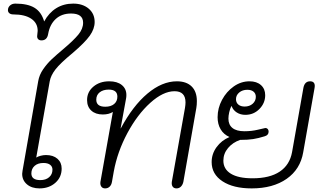

<svg xmlns="http://www.w3.org/2000/svg" viewBox="-20 -1035 1784 1065"><path d="M103 -71Q103 -76 105 -88L192 -585Q198 -620 219.5 -651Q241 -682 266.5 -706Q292 -730 336 -767Q388 -811 414.5 -843Q441 -875 441 -909Q441 -960 374 -960Q322 -960 289 -929.5Q256 -899 247 -846Q241 -811 210 -811Q199 -811 192.5 -817Q186 -823 186 -834L189 -864Q189 -907 153.5 -931Q118 -955 54 -955Q40 -955 32 -961.5Q24 -968 24 -979Q24 -994 35.5 -1004.5Q47 -1015 65 -1015Q134 -1015 172 -991.5Q210 -968 225 -916Q251 -964 292 -989.5Q333 -1015 386 -1015Q439 -1015 472 -987Q505 -959 505 -913Q505 -875 478 -837Q451 -799 383 -741Q314 -684 288 -650.5Q262 -617 256 -585L181 -161Q190 -167 205.5 -171Q221 -175 235 -175Q275 -175 298.5 -154.5Q322 -134 322 -100Q322 -52 287 -21Q252 10 199 10Q156 10 129.5 -12.5Q103 -35 103 -71ZM271 -94Q271 -111 258 -121Q245 -131 221 -131Q190 -131 172 -115Q154 -99 154 -73Q154 -36 204 -36Q234 -36 252.5 -52Q271 -68 271 -94Z M537 -26 606 -414Q584 -400 550 -400Q510 -400 486.5 -421.5Q463 -443 463 -480Q463 -525 498 -554.5Q533 -584 586 -584Q630 -584 655.5 -563.5Q681 -543 681 -508Q681 -496 679 -487L649 -323H650Q717 -448 798 -516Q879 -584 961 -584Q1014 -584 1043 -555.5Q1072 -527 1072 -474Q1072 -453 1069 -436L997 -26Q993 -9 983 0.5Q973 10 959 10Q945 10 938 0.5Q931 -9 933 -26L1006 -436Q1009 -454 1009 -467Q1009 -529 948 -529Q885 -529 813.5 -464.5Q742 -400 686.5 -296.5Q631 -193 611 -83L601 -26Q598 -9 588 0.5Q578 10 563 10Q549 10 542 0Q535 -10 537 -26ZM631 -499Q631 -538 583 -538Q552 -538 533 -523Q514 -508 514 -482Q514 -443 564 -443Q595 -443 613 -458Q631 -473 631 -499Z M1154 -136Q1154 -181 1181 -218.5Q1208 -256 1253 -275Q1221 -289 1204 -317.5Q1187 -346 1187 -385Q1187 -435 1211.5 -481Q1236 -527 1276.5 -555.5Q1317 -584 1364 -584Q1404 -584 1427.5 -563Q1451 -542 1451 -507Q1451 -463 1419 -430.5Q1387 -398 1341 -398Q1314 -398 1293.5 -411Q1273 -424 1265 -446H1263Q1256 -432 1251.5 -412.5Q1247 -393 1247 -377Q1247 -343 1269.5 -325Q1292 -307 1336 -307Q1375 -307 1410.5 -315.5Q1446 -324 1452 -325Q1460 -325 1465 -319.5Q1470 -314 1470 -305Q1470 -285 1448 -279Q1413 -268 1384 -263.5Q1355 -259 1312 -259Q1271 -245 1245 -214Q1219 -183 1219 -144Q1219 -97 1260.5 -71.5Q1302 -46 1381 -46Q1476 -46 1531.5 -83Q1587 -120 1600 -191L1663 -548Q1670 -584 1700 -584Q1726 -584 1726 -558Q1726 -551 1725 -548L1662 -191Q1646 -96 1570 -43Q1494 10 1376 10Q1274 10 1214 -29.5Q1154 -69 1154 -136ZM1399 -498Q1399 -516 1386.5 -526.5Q1374 -537 1352 -537Q1325 -537 1307 -522Q1289 -507 1289 -485Q1289 -466 1302 -455Q1315 -444 1337 -444Q1364 -444 1381.5 -459.5Q1399 -475 1399 -498Z"/></svg>

Font: Kodchasan Light
Style: Italic
Weight: 300
Italic angle: -10°
Version: Version 1.000; ttfautohint (v1.6)